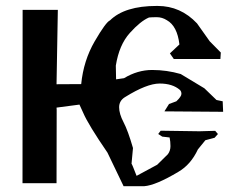

<svg xmlns="http://www.w3.org/2000/svg" viewBox="-20 -545 832 650"><path d="M510.3 -524.9Q512.2 -524.9 513.7 -524.9Q591.3 -524.9 647 -465.8L689.9 -405.3L727.5 -367.2L726.1 -345.2H568.4L555.2 -364.3L587.4 -394.5Q580.1 -457 544.9 -476.6Q528.8 -486.8 511.2 -486.8Q493.7 -486.8 484.4 -485.8Q455.6 -473.6 419.4 -433.3Q383.3 -393.1 372.1 -322.8L373 -276.4L399.9 -280.3Q445.8 -308.1 495.1 -308.1Q544.4 -308.1 591.8 -294.4L671.9 -246.1L712.9 -206.5L733.9 -202.1L735.4 -166.5L536.6 -168L552.2 -192.9L577.1 -202.1Q594.2 -218.3 594.2 -227.1Q594.2 -235.8 588.9 -240.7Q564 -262.2 520.5 -262.2Q477.1 -262.2 403.3 -216.3Q383.3 -204.1 383.3 -181.9Q383.3 -159.7 398.2 -131.3Q413.1 -103 430.2 -43.9L425.3 9.3Q426.8 9.8 442.4 50.3L512.2 12.7L548.3 -22.9Q557.1 -34.7 557.1 -50.3Q557.1 -65.9 554.2 -79.6Q541.5 -81.1 529.3 -82.5Q526.9 -84.5 515.6 -91.3Q520 -96.7 523.9 -102.5L655.3 -100.6L708.5 -102.1L717.8 -91.3L706.5 -78.6L675.3 -70.3L649.9 -39.1Q626 12.2 584 36.6Q507.3 82.5 467.8 85.4H398.4Q371.1 28.8 343.8 -28.3Q278.8 -123 261.7 -163.1L249 -190.9Q210 -185.5 171.4 -180.7Q171.9 -179.7 171.9 -173.3L171.4 75.2H56.2Q56.6 -218.8 56.6 -511.7H175.8L171.4 -259.8L254.9 -260.3Q262.7 -339.8 300.5 -405Q338.4 -470.2 352.5 -476.1Q402.3 -524.9 510.3 -524.9Z"/></svg>

Font: Panteley
Style: Regular
Weight: 500
Designer: Kalashnikov Yuriy
Foundry: Øêîëà ïàâà èìåíè ñâÿòîãî àâíîàïîñòîëüíîãî Âëàäèìèà
Version: Version 1.80 April 12, 2018